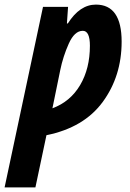

<svg xmlns="http://www.w3.org/2000/svg" viewBox="-79 -578 564 835"><path d="M75 237 123 10Q286 -23 368 -135Q450 -247 450 -397Q450 -558 338 -558Q268 -558 216 -476H212L217 -548H108L-59 237ZM183 -273Q195 -332 220 -388Q245 -444 281 -444Q312 -444 312 -379Q312 -280 269.5 -208Q227 -136 149 -107Z"/></svg>

Font: Noto Sans UI Condensed ExtraBold
Style: Italic
Weight: 800
Width: 3
Designer: Monotype Design Team
Foundry: Monotype Imaging Inc.
Version: 1.001